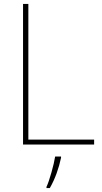

<svg xmlns="http://www.w3.org/2000/svg" viewBox="-20 -734 517 975"><path d="M97 0V-714H124V-25H458V0ZM290 61H260Q255 93 241 142.5Q227 192 216 215V221H233Q253 186 267.5 146Q282 106 290 67Z"/></svg>

Font: Noto Sans Display Thin
Style: Regular
Weight: 250
Designer: Monotype Design Team
Foundry: Monotype Imaging Inc.
Version: Version 1.900